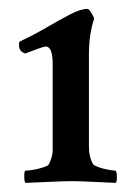

<svg xmlns="http://www.w3.org/2000/svg" viewBox="-20 -766 304 429"><path d="M34.2 -372.1Q34.2 -384.8 37.1 -384.8Q43.9 -384.8 55.2 -386.7Q66.4 -388.7 76.7 -392.1Q86.9 -395.5 88.9 -398.4Q97.7 -416 97.7 -429.7V-623Q97.7 -662.1 82 -662.1Q77.1 -662.1 36.1 -646.5Q22.5 -651.4 22.5 -664.1Q22.5 -671.9 23.4 -672.9Q54.7 -687.5 84 -704.6Q113.3 -721.7 136.7 -733.9Q160.2 -746.1 174.8 -746.1H175.8Q178.7 -746.1 184.1 -737.3Q189.5 -728.5 190.4 -724.6Q178.7 -689.5 178.7 -644.5V-439.5Q178.7 -414.1 188.5 -398.4Q191.4 -395.5 201.2 -392.1Q210.9 -388.7 222.2 -386.7Q233.4 -384.8 237.3 -384.8Q241.2 -384.8 241.2 -369.1Q241.2 -363.3 239.3 -357.4L194.3 -359.4Q176.8 -360.4 163.6 -360.8Q150.4 -361.3 141.6 -361.3Q131.8 -361.3 117.7 -360.8Q103.5 -360.4 84 -359.4L37.1 -357.4Q34.2 -359.4 34.2 -372.1Z"/></svg>

Font: Crimson Text SemiBold
Style: Regular
Weight: 600
Designer: Sebastian Kosch
Foundry: Sebastian Kosch
Version: Version 1.100; ttfautohint (v1.8.4)